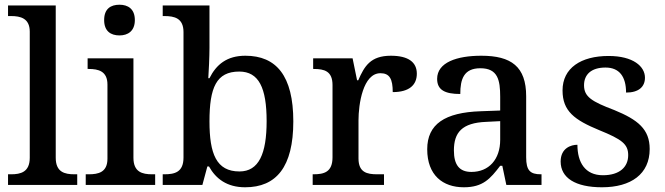

<svg xmlns="http://www.w3.org/2000/svg" viewBox="-20 -783 2814 813"><path d="M14 0H307V-45H295C254 -45 216 -54 216 -115V-760H14V-715H27C66 -715 106 -706 106 -649V-115C106 -54 67 -45 27 -45H14Z M486 -633C521 -633 551 -651 551 -698C551 -746 521 -763 486 -763C449 -763 421 -746 421 -698C421 -651 449 -633 486 -633ZM343 0H637V-45H624C583 -45 545 -54 545 -115V-536H351V-491H356C396 -491 435 -482 435 -425V-111C435 -53 396 -45 356 -45H343Z M1018 10C1150 10 1222 -76 1222 -269C1222 -462 1150 -547 1019 -547C941 -547 896 -510 867 -452H862C864 -476 867 -546 867 -580V-760H669V-715H676C719 -715 757 -706 757 -647V-116C757 -54 720 -45 676 -45H669V0H837L858 -78H865C894 -26 941 10 1018 10ZM994 -57C896 -57 867 -132 867 -269C867 -412 896 -480 993 -480C1076 -480 1109 -411 1109 -270C1109 -132 1076 -57 994 -57Z M1304 0H1606V-45H1577C1534 -45 1498 -53 1498 -112V-273C1498 -342 1517 -473 1591 -473C1630 -473 1643 -448 1643 -393C1714 -393 1745 -424 1745 -471C1745 -519 1710 -547 1635 -547C1549 -547 1523 -503 1497 -443H1492L1473 -536H1306V-491H1309C1353 -491 1388 -482 1388 -423V-117C1388 -54 1352 -45 1307 -45H1304Z M1944 10C2025 10 2056 -26 2098 -81H2107L2124 0H2273V-45H2270C2225 -45 2208 -61 2208 -117V-375C2208 -501 2145 -547 2018 -547C1915 -547 1831 -519 1831 -449C1831 -402 1864 -385 1929 -385C1929 -448 1944 -494 2014 -494C2088 -494 2098 -444 2098 -373V-315L2016 -312C1863 -307 1789 -257 1789 -151C1789 -41 1855 10 1944 10ZM1976 -55C1925 -55 1902 -85 1902 -146C1902 -222 1936 -263 2039 -267L2098 -270V-191C2098 -108 2050 -55 1976 -55Z M2529 10C2652 10 2731 -46 2731 -152C2731 -236 2681 -276 2581 -317C2486 -353 2453 -373 2453 -422C2453 -467 2483 -497 2544 -497C2603 -497 2631 -458 2631 -391C2684 -391 2711 -415 2711 -454C2711 -502 2661 -546 2557 -546C2440 -546 2362 -495 2362 -400C2362 -312 2413 -275 2517 -232C2613 -193 2640 -173 2640 -126C2640 -76 2604 -41 2533 -41C2457 -41 2425 -96 2425 -170C2398 -170 2354 -156 2354 -99C2354 -30 2416 10 2529 10Z"/></svg>

Font: Noto Serif Yezidi Medium
Style: Regular
Weight: 500
Designer: Dalton Maag Ltd
Foundry: Dalton Maag Ltd
Version: Version 1.001